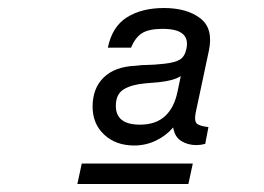

<svg xmlns="http://www.w3.org/2000/svg" viewBox="-20 -728 658 479"><path d="M500 -411 492 -369Q480 -366 470 -366Q449 -366 432.5 -376Q416 -386 412 -410Q394 -389 368.5 -377Q343 -365 315 -365Q269 -365 240 -392Q211 -419 211 -462Q211 -508 239 -535Q267 -562 319 -564Q333 -566 347.5 -566Q362 -566 390 -569Q417 -572 429 -579.5Q441 -587 445 -606Q456 -656 386 -656Q351 -656 334 -645Q317 -634 307 -609H249Q260 -662 297 -685Q334 -708 389 -708Q446 -708 479.5 -682.5Q513 -657 501 -601L468 -446Q464 -424 472.5 -418.5Q481 -413 500 -411ZM423 -500 431 -538Q421 -532 408 -528.5Q395 -525 377 -523L342 -520Q308 -517 288.5 -505Q269 -493 269 -464Q269 -417 329 -417Q369 -417 392 -438.5Q415 -460 423 -500ZM184 -320H461L450 -269H173Z"/></svg>

Font: Fragment Mono SC
Style: Italic
Weight: 400
Italic angle: -12°
Monospace: yes
Designer: Wei Huang based on Nimbus Sans by URW Studio, based on Helvetica by Max Miedinger.
Foundry: Wei Huang
Version: Version 1.012; ttfautohint (v1.8.4.7-5d5b)